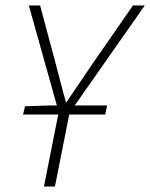

<svg xmlns="http://www.w3.org/2000/svg" viewBox="-20 -679 547 699"><path d="M140 0H180L232 -262H363L370 -295H252L507 -659H464L319 -450C287 -403 254 -354 222 -307H220C206 -356 195 -402 182 -450L126 -659H85L187 -295H156L71 -292L64 -262H192Z"/></svg>

Font: Source Sans Pro Light
Style: Italic
Weight: 300
Italic angle: -11°
Designer: Paul D. Hunt
Foundry: Adobe Systems Incorporated
Version: Version 3.006;hotconv 1.0.111;makeotfexe 2.5.65597